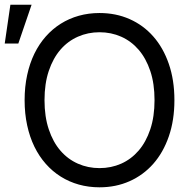

<svg xmlns="http://www.w3.org/2000/svg" viewBox="-26 -793 827 823"><path d="M721.6 -363.6Q721.6 -277.3 697.6 -208.3Q673.7 -139.2 630.9 -90.7Q588.1 -42.3 529.3 -16.2Q470.5 9.9 400.6 9.9Q354 9.9 312.1 -1.8Q270.2 -13.5 234.6 -35.9Q198.9 -58.2 170.3 -90.6Q141.7 -122.9 121.4 -164.4Q101.2 -206 90.4 -256Q79.5 -306.1 79.5 -363.6Q79.5 -421.2 90.4 -471.2Q101.2 -521.3 121.4 -562.9Q141.7 -604.4 170.3 -636.7Q198.9 -669 234.6 -691.4Q270.2 -713.8 312.1 -725.5Q354 -737.2 400.6 -737.2Q470.5 -737.2 529.3 -711.3Q588.1 -685.4 630.9 -636.9Q673.7 -588.4 697.6 -519.2Q721.6 -449.9 721.6 -363.6ZM636.4 -363.6Q636.4 -434.7 618.1 -489Q599.8 -543.3 568 -580.1Q536.2 -616.8 493.3 -635.8Q450.3 -654.8 400.6 -654.8Q351.2 -654.8 308.1 -635.8Q264.9 -616.8 233.1 -580.1Q201.3 -543.3 183.1 -489Q164.8 -434.7 164.8 -363.6Q164.8 -293 183.1 -238.5Q201.3 -183.9 233.1 -147.2Q264.9 -110.4 308.1 -91.4Q351.2 -72.4 400.6 -72.4Q450.3 -72.4 493.3 -91.4Q536.2 -110.4 568 -147.2Q599.8 -183.9 618.1 -238.5Q636.4 -293 636.4 -363.6ZM18.5 -772.7H109.4L52.6 -606.5H-5.7Z"/></svg>

Font: Fast_Sans-Dotted
Style: Regular
Weight: 400
Version: Version 3.018